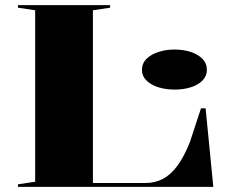

<svg xmlns="http://www.w3.org/2000/svg" viewBox="-20 -728 901 748"><path d="M50 0V-10L117 -20V-688L50 -698V-708H409V-698L342 -688V-15H545Q584 -15 614.5 -31Q645 -47 671 -82Q697 -117 720 -175L763 -306H781L811 0ZM660 -535Q695 -535 723.5 -525.5Q752 -516 769 -498.5Q786 -481 786 -455Q786 -432 769 -414.5Q752 -397 723.5 -388Q695 -379 660 -379Q626 -379 597 -388Q568 -397 550.5 -414.5Q533 -432 533 -455Q533 -481 550.5 -498.5Q568 -516 597 -525.5Q626 -535 660 -535Z"/></svg>

Font: Kalnia SemiExpanded Medium
Style: Regular
Weight: 500
Width: 6
Designer: Frida Medrano
Foundry: Frida Medrano
Version: Version 1.105